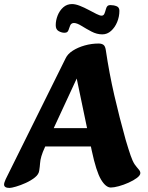

<svg xmlns="http://www.w3.org/2000/svg" viewBox="-35 -910 729 944"><path d="M12 14Q-15 14 -15 -3Q-15 -11 -7 -29L288 -624Q298 -645 323 -661Q348 -677 381.5 -686.5Q415 -696 450 -696Q464 -696 473 -690Q482 -684 485 -665Q502 -550 527 -441.5Q552 -333 583 -222Q597 -175 607 -146Q617 -117 627 -102Q638 -87 646.5 -77.5Q655 -68 655 -59Q655 -48 638.5 -35.5Q622 -23 597.5 -12Q573 -1 549 5.5Q525 12 510 12Q485 12 461.5 -27.5Q438 -67 416 -170L329 -587L377 -599L187 -189Q174 -161 168.5 -142Q163 -123 162 -107.5Q161 -92 158 -72Q156 -53 136.5 -37.5Q117 -22 91.5 -10.5Q66 1 43.5 7.5Q21 14 12 14ZM144 -190V-280H516V-190ZM239 -786Q239 -810 248.5 -834Q258 -858 276 -874Q294 -890 319 -890Q336 -890 357.5 -881.5Q379 -873 400.5 -861.5Q422 -850 439 -841.5Q456 -833 464 -833Q474 -833 478 -842Q482 -851 486 -866Q489 -877 494 -881Q499 -885 507 -885Q524 -885 538 -879.5Q552 -874 552 -857Q552 -828 541 -801.5Q530 -775 511 -758Q492 -741 468 -741Q441 -741 414.5 -755Q388 -769 365.5 -783Q343 -797 328 -797Q321 -797 315.5 -792.5Q310 -788 305 -771Q302 -760 297.5 -754.5Q293 -749 281 -749Q268 -749 253.5 -757Q239 -765 239 -786Z"/></svg>

Font: Alkatra
Style: Bold
Weight: 700
Designer: Suman Bhandary
Version: Version 1.100;gftools[0.9.22]